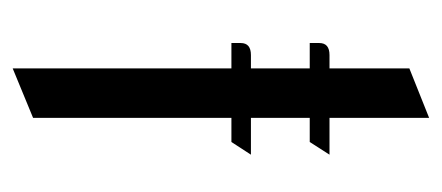

<svg xmlns="http://www.w3.org/2000/svg" viewBox="-217 -292 697 303"><g transform="rotate(90 131.5 -140.5)"><path d="M47.9 -157.2V-171.9Q47.9 -188 66.9 -188H87.9V-280.8H47.9V-295.9Q47.9 -312 66.9 -312H87.9V-438L166 -469.2V-312H224.1L204.1 -280.8H166V-188H224.1L204.1 -157.2H166V155.8L87.9 188V-157.2Z"/></g></svg>

Font: Hhenum
Style: Regular
Weight: 400
Designer: T. Christopher White
Version: Version 1.0